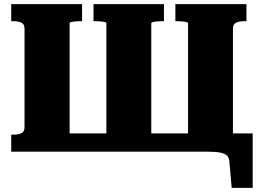

<svg xmlns="http://www.w3.org/2000/svg" viewBox="-20 -730 1256 924"><path d="M970 0H221V-88H970ZM375 -710V-628H367Q356 -628 344 -627Q332 -626 323.5 -624Q315 -622 315 -618V0H34V-82H44Q68 -82 83 -89Q98 -96 98 -118V-592Q98 -614 83 -621Q68 -628 44 -628H34V-710ZM824 -710H1166V-628H1155Q1132 -628 1116.5 -621Q1101 -614 1101 -592V-9H885V-618Q885 -622 876.5 -624Q868 -626 856 -627Q844 -628 832 -628H824ZM981 0H934V-88H1196V174H1095L1084 49Q1083 30 1073 19.5Q1063 9 1041 4.5Q1019 0 981 0ZM430 -710H769V-628H761Q750 -628 737.5 -627Q725 -626 716.5 -624Q708 -622 708 -618V-5H492V-618Q492 -622 483.5 -624Q475 -626 462.5 -627Q450 -628 439 -628H430Z"/></svg>

Font: Roboto Serif ExtraBold
Style: Regular
Weight: 800
Designer: Greg Gazdowicz
Foundry: Commercial Type
Version: Version 1.008